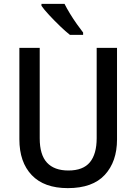

<svg xmlns="http://www.w3.org/2000/svg" viewBox="-20 -961 704 991"><path d="M584 -241Q584 -127 521 -58.5Q458 10 330 10Q208 10 144 -57Q80 -124 80 -242V-714H185V-247Q185 -162 222.5 -121.5Q260 -81 333 -81Q409 -81 444 -123.5Q479 -166 479 -248V-714H584ZM313 -941Q324 -919 341 -891Q358 -863 376.5 -837Q395 -811 409 -793V-781H341Q319 -798 289.5 -826.5Q260 -855 233.5 -883.5Q207 -912 194 -931V-941Z"/></svg>

Font: Noto Sans Telugu SemiCondensed Medium
Style: Regular
Weight: 500
Width: 4
Designer: Jelle Bosma - Monotype Design Team
Foundry: Monotype Imaging Inc.
Version: Version 2.005; ttfautohint (v1.8.4.7-5d5b)